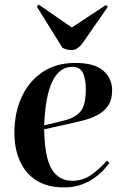

<svg xmlns="http://www.w3.org/2000/svg" viewBox="-20 -805 546 839"><path d="M308 -530Q393 -530 431.5 -496Q470 -462 470 -411Q470 -368 451.5 -342Q433 -316 403.5 -301Q374 -286 340.5 -278Q307 -270 277 -263L173 -240Q175 -117 206 -66Q237 -15 296 -15Q340 -15 376 -39Q412 -63 447 -103L458 -93Q450 -82 434.5 -64.5Q419 -47 394.5 -29Q370 -11 336.5 1.5Q303 14 260 14Q188 14 140 -16Q92 -46 67.5 -100Q43 -154 43 -224Q43 -314 75.5 -383Q108 -452 167.5 -491Q227 -530 308 -530ZM355 -414Q355 -459 342.5 -486Q330 -513 296 -513Q183 -513 173 -257L259 -278Q308 -290 331.5 -317.5Q355 -345 355 -414ZM141 -776 149 -785 294 -685 443 -783 451 -775 342 -618Q333 -605 320.5 -595.5Q308 -586 291 -586Q274 -586 253 -596Z"/></svg>

Font: Literata 72pt SemiBold
Style: Italic
Weight: 600
Italic angle: -2°
Designer: Latin by Veronika Burian and Jose Scaglione. Greek by Irene Vlachou. Cyrillic by Vera Evstafieva
Foundry: TypeTogether
Version: Version 3.002